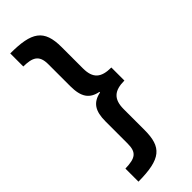

<svg xmlns="http://www.w3.org/2000/svg" viewBox="-288 -746 936 936"><g transform="rotate(-45 179.5 -278.0)"><path d="M31 74V164C187 163 230 125 230 7V-137C230 -206 262 -233 331 -233V-323C261 -323 230 -349 230 -418V-565C230 -687 178 -720 31 -720V-630C91 -629 125 -617 125 -552V-400C125 -326 149 -291 206 -280V-276C148 -264 125 -229 125 -157V-5C125 56 102 72 31 74Z"/></g></svg>

Font: Noto Sans Hebrew ExtraCondensed SemiBold
Style: Regular
Weight: 600
Width: 2
Designer: Ben Nathan
Foundry: Google LLC
Version: Version 3.001